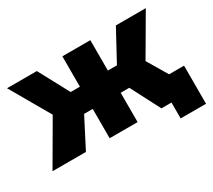

<svg xmlns="http://www.w3.org/2000/svg" viewBox="-124 -769 1219 1100"><g transform="rotate(-30 485.5 -218.5)"><path d="M958 -147H859L780 -280L933 -542H735L626 -341H566V-542H381V-341H320L212 -542H15L166 -280L3 0H224L324 -194H381V0H566V-194H623L723 -1V0H790V105H958Z"/></g></svg>

Font: Montserrat-Alt1 ExtBd
Style: Regular
Weight: 800
Designer: Differentunic
Foundry: Differentunic
Version: Version 7.222